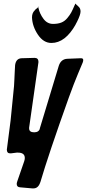

<svg xmlns="http://www.w3.org/2000/svg" viewBox="-20 -1054 483 1068"><path d="M158 -957Q158 -982 173 -996L179 -1003Q180 -1004 182.5 -1005.5Q185 -1007 186 -1008L193 -1015Q194 -1018 197 -1018L194 -1015Q192 -1012 194 -1009Q201 -977 222 -949Q243 -921 275 -921Q302 -921 321 -928.5Q340 -936 354.5 -953.5Q369 -971 376.5 -985Q384 -999 396 -1027V-1026Q399 -1032 399 -1034Q400 -1033 403 -1031H402L403 -1030Q405 -1028 408 -1025.5Q411 -1023 412 -1022L418 -1016Q428 -1007 428 -990Q428 -972 409 -934L400 -917L401 -918Q343 -815 266 -815Q222 -815 191 -861Q160 -907 158 -957ZM354 -727 428 -730H431Q443 -730 443 -720Q443 -714 440 -706L414 -644Q392 -592 363 -512Q249 -193 204 -39V-40Q193 -6 166 -6H160L92 -12Q73 -13 73 -31Q73 -36 76 -45L115 -158Q118 -168 118 -175Q118 -205 80 -205H73L41 -201H36Q18 -201 18 -222Q18 -227 19 -229L39 -384L58 -575Q59 -588 60 -612Q61 -636 62 -655.5Q63 -675 64 -692Q69 -728 99 -730L170 -732H173Q194 -732 194 -709Q194 -708 193.5 -706Q193 -704 193 -702L142 -344V-340Q142 -318 170 -318Q196 -318 202 -339L201 -338L307 -688Q319 -725 354 -727Z"/></svg>

Font: Bangerz Fix
Style: Regular
Weight: 400
Designer: vernon adams
Foundry: Vernon Adams
Version: Version 2.10;December 28, 2023;FontCreator 13.0.0.2683 64-bi